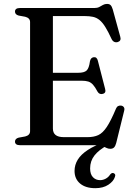

<svg xmlns="http://www.w3.org/2000/svg" viewBox="-20 -741 687 980"><path d="M205.5 -369.5H379Q410 -369.5 422.2 -381.2Q434.5 -393 439 -427.5Q441 -437.5 445.8 -442.8Q450.5 -448 458.5 -449Q474.5 -451 479.5 -431L516.5 -287.5Q519.5 -277 516.8 -270.8Q514 -264.5 505 -262Q497 -259.5 489.8 -262.2Q482.5 -265 478 -273Q465.5 -296.5 454.8 -308.5Q444 -320.5 430.5 -324.8Q417 -329 397 -329H205.5ZM56.5 -682Q56.5 -690.5 62.5 -695.2Q68.5 -700 81 -700H461Q477 -700 487 -705.5Q497 -711 506 -716Q515 -721 526.5 -721Q538.5 -721 544.8 -714.5Q551 -708 555.5 -693L594 -553Q597 -543 593.8 -536.2Q590.5 -529.5 581.5 -526.5Q571 -523.5 562.8 -527.5Q554.5 -531.5 549.5 -542Q532 -580 517.5 -603.2Q503 -626.5 488 -638.8Q473 -651 454.8 -655Q436.5 -659 412 -659H250V-85Q250 -63 263.8 -52Q277.5 -41 306 -41H426.5Q459 -41 481.8 -51.5Q504.5 -62 525.2 -93.2Q546 -124.5 572 -186.5Q576 -196 582.8 -199.5Q589.5 -203 598 -202Q608 -200.5 612.5 -193.2Q617 -186 613.5 -174.5L573 -10.5Q569 4.5 562.2 11.5Q555.5 18.5 542.5 18.5Q532.5 18.5 523.5 14Q514.5 9.5 504 4.8Q493.5 0 478.5 0H81Q68.5 0 62.5 -5Q56.5 -10 56.5 -18Q56.5 -33.5 75.5 -38.5L108.5 -44.5Q120.5 -47.5 127 -54.2Q133.5 -61 133.5 -71.5V-628.5Q133.5 -639 127 -645.8Q120.5 -652.5 108.5 -655.5L75.5 -661.5Q56.5 -666.5 56.5 -682ZM519 -18 529 0Q484.5 24 462.2 52.5Q440 81 440 118.5Q440 148.5 454.5 163.5Q469 178.5 491 178.5Q506 178.5 520 170.8Q534 163 542 150Q546.5 145 550.2 143Q554 141 559 142.5Q563.5 143.5 566.8 148.5Q570 153.5 566.5 162Q559.5 184.5 533 202Q506.5 219.5 466.5 219.5Q417 219.5 388.8 195.8Q360.5 172 360.5 131.5Q360.5 100.5 377 73.8Q393.5 47 428.8 24Q464 1 519 -18Z"/></svg>

Font: Fraunces 11pt
Style: Regular
Weight: 400
Version: Version 1.000;[b76b70a41]